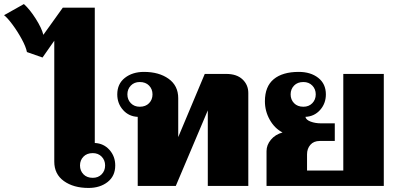

<svg xmlns="http://www.w3.org/2000/svg" viewBox="-116 -918 1969 948"><path d="M152 -120V-717L94 -634L17 -661Q12 -687 -9 -725.5Q-30 -764 -55 -797.5Q-80 -831 -96 -843L2 -898Q31 -872 60.5 -825.5Q90 -779 98 -746L194 -880H352V-212Q396 -210 424.5 -178Q453 -146 453 -101Q453 -49 415.5 -19.5Q378 10 321 10Q247 10 199.5 -24Q152 -58 152 -120ZM403 -101Q403 -127 386 -144.5Q369 -162 342 -162Q313 -162 296 -144.5Q279 -127 279 -101Q279 -75 296 -57.5Q313 -40 342 -40Q369 -40 386 -57.5Q403 -75 403 -101Z M564 -341Q520 -343 491.5 -375Q463 -407 463 -452Q463 -504 500.5 -533.5Q538 -563 595 -563Q669 -563 716.5 -529Q764 -495 764 -433V-241L895 -553H1001Q1053 -553 1081.5 -526Q1110 -499 1110 -459V0H910V-373L752 0H564ZM637 -452Q637 -478 620 -495.5Q603 -513 574 -513Q547 -513 530 -495.5Q513 -478 513 -452Q513 -426 530 -408.5Q547 -391 574 -391Q603 -391 620 -408.5Q637 -426 637 -452Z M1200 -172Q1200 -202 1221.5 -228Q1243 -254 1279 -264Q1240 -284 1216 -326.5Q1192 -369 1192 -418Q1192 -491 1235.5 -527Q1279 -563 1359 -563Q1418 -563 1455.5 -533.5Q1493 -504 1493 -452Q1493 -407 1464.5 -375Q1436 -343 1392 -341Q1395 -326 1418 -317.5Q1441 -309 1469 -309H1537V-222H1463Q1433 -222 1416.5 -203Q1400 -184 1400 -156V-76H1579V-553H1779V0H1200ZM1443 -452Q1443 -478 1426 -495.5Q1409 -513 1382 -513Q1353 -513 1336 -495.5Q1319 -478 1319 -452Q1319 -426 1336 -408.5Q1353 -391 1382 -391Q1409 -391 1426 -408.5Q1443 -426 1443 -452Z"/></svg>

Font: Taviraj Black
Style: Regular
Weight: 900
Designer: Katatrad Team
Foundry: CadsonDemak
Version: Version 1.001